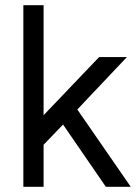

<svg xmlns="http://www.w3.org/2000/svg" viewBox="-20 -720 525 740"><path d="M70 0H148V-162L223 -240L388 0H484L278 -298L469 -500H362L148 -276V-700H70Z"/></svg>

Font: Unageo
Style: Regular
Weight: 400
Designer: Richard Sepsi
Foundry: Richard Sepsi
Version: Version 2.000